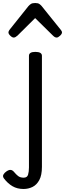

<svg xmlns="http://www.w3.org/2000/svg" viewBox="-103 -859 431 1273"><path d="M53 394Q11 394 -20.5 375.5Q-52 357 -77 324Q-87 310 -80 298Q-73 286 -61 278Q-44 266 -32 267.5Q-20 269 -10 281Q3 297 17 308Q31 319 54 319Q77 319 83 299.5Q89 280 89 251V-489Q89 -502 99.5 -508.5Q110 -515 131 -515Q153 -515 164 -508.5Q175 -502 175 -489V247Q175 303 157.5 335Q140 367 112.5 380.5Q85 394 53 394ZM-12 -610Q-22 -610 -34.5 -622Q-47 -634 -47 -644Q-47 -647 -46 -650Q-45 -653 -41 -660L86 -819Q92 -826 101.5 -832.5Q111 -839 130 -839Q149 -839 158 -832.5Q167 -826 173 -819L301 -660Q306 -653 307 -650Q308 -647 308 -644Q308 -634 295 -622Q282 -610 273 -610Q266 -610 260 -613.5Q254 -617 248 -623L130 -739L13 -623Q6 -617 0 -613.5Q-6 -610 -12 -610Z"/></svg>

Font: Playwrite GB S
Style: Regular
Weight: 400
Designer: Veronika Burian, José Scaglione
Foundry: TypeTogether
Version: Version 1.000